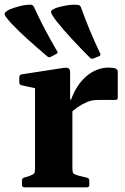

<svg xmlns="http://www.w3.org/2000/svg" viewBox="-50 -797 531 817"><path d="M166.6 -555.3Q158.2 -550.9 151 -557.3Q106.6 -594.9 67.5 -630.2Q28.5 -665.4 -3.5 -699.1Q-20.7 -718.6 -26.9 -728.2Q-33 -737.9 -28.5 -743.4Q-24.1 -749 -10.4 -756.3Q9.8 -764.8 34.4 -771Q59 -777.2 80.4 -777Q90.4 -776.4 94.8 -766.8Q115.6 -720.7 140.4 -673.6Q165.1 -626.6 192.8 -579.6Q199.2 -571.6 189.8 -567.6ZM347.8 -548.2Q339 -544.8 332.8 -551.2Q291.3 -592.9 255.7 -631.4Q220.1 -669.8 190.5 -706.7Q175 -727.2 169.9 -737.4Q164.8 -747.6 169.7 -752.6Q174.7 -757.6 188.4 -763.3Q210.2 -770.2 234.8 -774.3Q259.3 -778.4 281.7 -776.1Q290.7 -775.5 294.7 -765.5Q312 -716.7 332.2 -668.3Q352.4 -619.8 375.9 -570.4Q380.9 -561.9 371.9 -557.9ZM99.1 0V-311.3H258V0ZM451.1 -381.3Q451.1 -371.8 441.1 -371.8H372.2Q356.7 -371.8 345 -370Q333.3 -368.2 321.3 -363.2Q300 -354.1 280.1 -340.5Q260.3 -326.8 245.6 -311L245.6 -349.4Q254.1 -384.2 270.4 -413.4Q286.6 -442.7 308.5 -464.3Q330.3 -485.9 356.8 -497.6Q383.2 -509.4 412.4 -509.4Q451.1 -509.4 451.1 -493.5ZM53.2 0Q43.6 0 43.6 -10V-28.8Q43.6 -38.8 53 -41.6L74.4 -47.6Q92 -54.7 95.6 -59.6Q99.1 -64.5 99.1 -81.4V-180H258V-83.3Q258 -65.1 261.5 -60.2Q265 -55.3 281.3 -50.4L321 -40.6Q330 -37.8 330 -28.4V-9.6Q330 0 320 0ZM99.1 -311.3V-462L118.3 -417.3L41.7 -434.3Q32.1 -436.4 32.1 -446.4V-469Q32.1 -478.2 42.1 -480.6L218.3 -507.8Q234.7 -510.4 241.6 -506.3Q248.4 -502.2 248.4 -488V-376.7L258 -360.9V-311.3Z"/></svg>

Font: Hahmlet
Style: Regular
Weight: 400
Designer: Minjoo Ham & Mark Frömberg
Foundry: hypertype
Version: Version 1.002